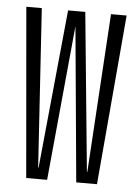

<svg xmlns="http://www.w3.org/2000/svg" viewBox="-47 -636 486 673"><g transform="rotate(5 196.0 -299.0)"><path d="M70.5 0H144L196 -545L246.5 0H319.5L371.5 -598H316.5L282 -40H280.5L226 -598H165.5L110.5 -40H109L73 -598H18.5Z"/></g></svg>

Font: Anybody ExtraCondensed Light
Style: Regular
Weight: 300
Width: 2
Version: Version 1.113;gftools[0.9.25]